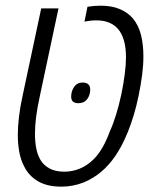

<svg xmlns="http://www.w3.org/2000/svg" viewBox="-20 -660 561 689"><path d="M200.2 9.8Q149.4 9.8 116.5 -9.5Q83.5 -28.8 66.9 -62.5Q54.7 -85.4 49.3 -114.3Q43.9 -143.1 43.9 -175.8Q43.9 -205.6 48.1 -240.7Q52.2 -275.9 61 -315.9L127.9 -629.9H189.9L123 -315.4Q113.8 -273.4 109.6 -240.7Q105.5 -208 105.5 -179.2Q105.5 -152.3 109.9 -128.7Q114.3 -105 124.5 -87.4Q135.7 -67.4 157.2 -55.7Q178.7 -43.9 210.9 -43.9Q240.2 -43.9 267.1 -55.2Q293.9 -66.4 316.4 -88.9Q334 -106.4 348.4 -131.8Q362.8 -157.2 373.5 -187Q385.7 -213.4 396.5 -248.3Q407.2 -283.2 415.3 -321Q423.3 -358.9 427.7 -394Q432.1 -429.2 432.1 -454.6Q432.1 -489.3 424.6 -515.1Q417 -541 403.3 -556.2Q391.1 -570.8 371.3 -578.9Q351.6 -586.9 325.2 -586.9Q314.9 -586.9 304.4 -585.7Q293.9 -584.5 283.2 -582.5L293.9 -635.7Q306.2 -637.7 318.1 -638.7Q330.1 -639.6 340.8 -639.6Q381.3 -639.6 409.9 -627.4Q438.5 -615.2 457 -593.8Q477.5 -568.8 486.1 -534.2Q494.6 -499.5 494.6 -457.5Q494.6 -426.3 490 -390.9Q485.4 -355.5 477.1 -314.9Q469.7 -279.3 460.2 -247.8Q450.7 -216.3 439.5 -188.2Q428.2 -160.2 415.5 -136.2Q395 -97.7 369.4 -69.1Q343.8 -40.5 314.5 -22.9Q297.9 -12.2 279.1 -4.9Q260.3 2.4 240.5 6.1Q220.7 9.8 200.2 9.8ZM261.2 -289.6Q248.5 -289.6 241.9 -295.4Q235.4 -301.3 235.4 -313Q235.4 -333 246.1 -348.4Q256.8 -363.8 276.9 -363.8Q290 -363.8 296.9 -357.4Q303.7 -351.1 303.7 -338.9Q303.7 -318.4 292.7 -304Q281.7 -289.6 261.2 -289.6Z"/></svg>

Font: Open Sans SemiCondensed Light
Style: Italic
Weight: 300
Width: 4
Italic angle: -12°
Designer: Monotype Design Team
Foundry: Monotype Imaging Inc.
Version: Version 3.000